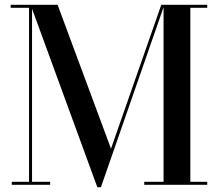

<svg xmlns="http://www.w3.org/2000/svg" viewBox="-20 -770 907 800"><path d="M385.5 10 107.5 -750H220L442.5 -150.5L652 -750H665L400.5 10ZM113.5 -750V-12.5H189V0H29V-12.5H101V-737.5H24.5V-750ZM843.5 -750V-737.5H773V-12.5H843.5V0H581V-12.5H661.5V-750Z"/></svg>

Font: Bodoni Moda 18pt Medium
Style: Regular
Weight: 500
Designer: Owen Earl
Foundry: indestructible type
Version: Version 2.004